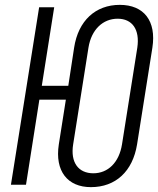

<svg xmlns="http://www.w3.org/2000/svg" viewBox="-20 -760 650 790"><path d="M354 10C456 10 526 -55 544 -166L607 -564C624 -674 572 -740 473 -740C373 -740 302 -675 285 -564L261 -407H152L203 -730H141L25 0H87L142 -350H251L222 -166C205 -56 258 10 354 10ZM364 -47C303 -47 269 -91 281 -166L344 -564C356 -639 404 -683 464 -683C524 -683 556 -639 545 -564L482 -166C470 -91 424 -47 364 -47Z"/></svg>

Font: JetBrains Mono ExtraLight
Style: Italic
Weight: 240
Italic angle: -9°
Monospace: yes
Designer: Philipp Nurullin, Konstantin Bulenkov
Foundry: JetBrains
Version: Version 2.305